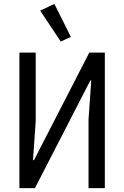

<svg xmlns="http://www.w3.org/2000/svg" viewBox="-20 -969 640 989"><path d="M80 -698H164V-346L150 -144H155L440 -698H520V0H436V-352L450 -554H445L160 0H80ZM187 -914 260 -949 345 -779 293 -755Z"/></svg>

Font: iA Writer Mono V
Style: Regular
Weight: 400
Designer: Mike Abbink, Paul van der Laan, Pieter van Rosmalen
Foundry: Bold Monday
Version: Version 2.000